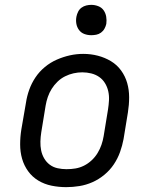

<svg xmlns="http://www.w3.org/2000/svg" viewBox="-20 -763 640 791"><path d="M253 8Q222 8 192.5 2Q163 -4 138 -19Q113 -34 96 -57.5Q79 -81 71 -109Q63 -137 63 -168Q63 -199 68 -230L87 -340Q91 -367 100.5 -393.5Q110 -420 126 -444Q142 -468 165 -487Q188 -506 214.5 -517.5Q241 -529 268 -535Q295 -541 323 -541Q354 -541 383 -533.5Q412 -526 437 -511Q462 -496 479 -472.5Q496 -449 504 -421Q512 -393 512 -362Q512 -331 507 -300L489 -190Q484 -163 474.5 -136.5Q465 -110 449 -86Q433 -62 410 -43Q387 -24 361 -12.5Q335 -1 307.5 3.5Q280 8 253 8ZM254 -66Q273 -66 291 -69Q309 -72 326 -80.5Q343 -89 357.5 -102.5Q372 -116 382 -132.5Q392 -149 398 -166.5Q404 -184 407 -202L425 -312Q428 -331 429 -350Q430 -369 426 -387Q422 -405 412.5 -420.5Q403 -436 388.5 -446Q374 -456 356 -460.5Q338 -465 319 -465Q301 -465 283 -461Q265 -457 248 -448.5Q231 -440 217 -426.5Q203 -413 193 -397Q183 -381 177 -363.5Q171 -346 168 -328L150 -218Q147 -199 146.5 -180Q146 -161 149.5 -143.5Q153 -126 162 -110.5Q171 -95 185 -84.5Q199 -74 217 -70Q235 -66 254 -66ZM356 -618Q341 -618 327.5 -623Q314 -628 305.5 -639.5Q297 -651 294.5 -665.5Q292 -680 295 -695Q297 -705 302 -715Q307 -725 316 -731.5Q325 -738 335.5 -740.5Q346 -743 356 -743Q371 -743 385 -737.5Q399 -732 407 -720.5Q415 -709 417.5 -694.5Q420 -680 418 -665Q416 -655 410.5 -645Q405 -635 396 -628.5Q387 -622 376.5 -620Q366 -618 356 -618Z"/></svg>

Font: Iosevka Curly Slab ExObl
Style: Regular
Weight: 400
Width: 7
Italic angle: -9°
Monospace: yes
Designer: Belleve Invis
Foundry: Belleve Invis
Version: Version 11.1.0; ttfautohint (v1.8.3)